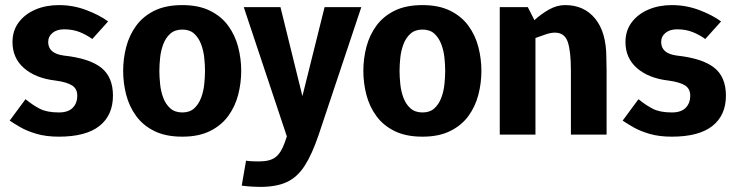

<svg xmlns="http://www.w3.org/2000/svg" viewBox="-20 -528 2885 753"><path d="M18 -55 80 -139Q108 -116 136 -101.5Q164 -87 211 -87Q247 -87 265 -105Q283 -123 283 -153Q283 -180 262.5 -193Q242 -206 198 -212Q120 -221 74.5 -260.5Q29 -300 29 -363Q29 -408 53.5 -440.5Q78 -473 119 -490.5Q160 -508 211 -508Q267 -508 318.5 -488.5Q370 -469 404 -444L342 -375Q320 -391 293 -402Q266 -413 231 -413Q203 -413 186 -399Q169 -385 169 -363Q169 -318 231 -310Q331 -299 377 -262.5Q423 -226 423 -153Q423 -76 370 -34Q317 8 211 8Q161 8 123.5 -3Q86 -14 60 -29Q34 -44 18 -55Z M463 -250Q463 -298 475 -344Q487 -390 514 -427Q541 -464 585.5 -486Q630 -508 695 -508Q759 -508 803.5 -486Q848 -464 875 -427Q902 -390 914 -344Q926 -298 926 -250Q926 -202 914 -156Q902 -110 875 -73Q848 -36 803.5 -14Q759 8 695 8Q630 8 585.5 -14Q541 -36 514 -73Q487 -110 475 -156Q463 -202 463 -250ZM605 -250Q605 -226 608 -197.5Q611 -169 620.5 -144Q630 -119 648 -103Q666 -87 695 -87Q724 -87 741.5 -103Q759 -119 768.5 -144Q778 -169 781 -197.5Q784 -226 784 -250Q784 -274 781 -302Q778 -330 768.5 -355Q759 -380 741.5 -396Q724 -412 695 -412Q666 -412 648 -396Q630 -380 620.5 -355Q611 -330 608 -302Q605 -274 605 -250Z M945 102Q948 103 960.5 104Q973 105 997 105Q1039 105 1060.5 88.5Q1082 72 1096 33L1105 7L936 -500H1080L1166 -151L1253 -500H1397L1230 0Q1204 77 1175 122Q1146 167 1105 186Q1064 205 1000 205Q988 205 969.5 204Q951 203 928 200Z M1405 -250Q1405 -298 1417 -344Q1429 -390 1456 -427Q1483 -464 1527.5 -486Q1572 -508 1637 -508Q1701 -508 1745.5 -486Q1790 -464 1817 -427Q1844 -390 1856 -344Q1868 -298 1868 -250Q1868 -202 1856 -156Q1844 -110 1817 -73Q1790 -36 1745.5 -14Q1701 8 1637 8Q1572 8 1527.5 -14Q1483 -36 1456 -73Q1429 -110 1417 -156Q1405 -202 1405 -250ZM1547 -250Q1547 -226 1550 -197.5Q1553 -169 1562.5 -144Q1572 -119 1590 -103Q1608 -87 1637 -87Q1666 -87 1683.5 -103Q1701 -119 1710.5 -144Q1720 -169 1723 -197.5Q1726 -226 1726 -250Q1726 -274 1723 -302Q1720 -330 1710.5 -355Q1701 -380 1683.5 -396Q1666 -412 1637 -412Q1608 -412 1590 -396Q1572 -380 1562.5 -355Q1553 -330 1550 -302Q1547 -274 1547 -250Z M2359 0H2219V-250Q2219 -328 2206.5 -364Q2194 -400 2156 -400Q2141 -400 2121 -393.5Q2101 -387 2080 -379V0H1940V-500H2050L2076 -449Q2102 -473 2133 -490.5Q2164 -508 2196 -508H2197Q2271 -508 2314.5 -454.5Q2358 -401 2358 -302L2359 -250Z M2422 -55 2484 -139Q2512 -116 2540 -101.5Q2568 -87 2615 -87Q2651 -87 2669 -105Q2687 -123 2687 -153Q2687 -180 2666.5 -193Q2646 -206 2602 -212Q2524 -221 2478.5 -260.5Q2433 -300 2433 -363Q2433 -408 2457.5 -440.5Q2482 -473 2523 -490.5Q2564 -508 2615 -508Q2671 -508 2722.5 -488.5Q2774 -469 2808 -444L2746 -375Q2724 -391 2697 -402Q2670 -413 2635 -413Q2607 -413 2590 -399Q2573 -385 2573 -363Q2573 -318 2635 -310Q2735 -299 2781 -262.5Q2827 -226 2827 -153Q2827 -76 2774 -34Q2721 8 2615 8Q2565 8 2527.5 -3Q2490 -14 2464 -29Q2438 -44 2422 -55Z"/></svg>

Font: Epunda Sans
Style: Bold
Weight: 700
Designer: Simon Atzbach
Foundry: typofactur
Version: Version 2.204; ttfautohint (v1.8.4.7-5d5b)